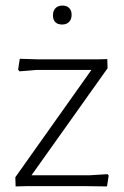

<svg xmlns="http://www.w3.org/2000/svg" viewBox="-20 -668 446 689"><path d="M119 -455H332L365 -456L366 -423L93 -39H301L366 -43L370 -38L364 1L288 0H73L36 1L35 -32L308 -417H110L50 -412L45 -418L51 -457ZM237 -615Q237 -599 228 -589.5Q219 -580 203 -580Q187 -580 178.5 -588.5Q170 -597 170 -613Q170 -629 179 -638.5Q188 -648 204 -648Q220 -648 228.5 -639Q237 -630 237 -615Z"/></svg>

Font: Luna Sans Light
Style: Regular
Weight: 300
Designer: Juan Pablo del Peral
Foundry: Huerta Tipografica
Version: Version 2.001; ttfautohint (v1.5)